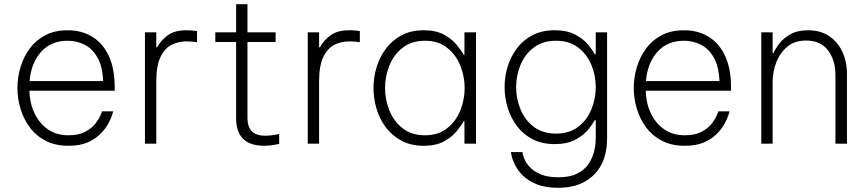

<svg xmlns="http://www.w3.org/2000/svg" viewBox="-20 -684 4132 914"><path d="M306 10Q243 10 197 -14Q151 -38 121.5 -78Q92 -118 77.5 -166.5Q63 -215 63 -265Q63 -315 77.5 -364Q92 -413 121.5 -453Q151 -493 196 -516.5Q241 -540 302 -540Q368 -540 418.5 -509.5Q469 -479 497.5 -418.5Q526 -358 526 -268V-252H120Q121 -195 143.5 -146.5Q166 -98 207 -69Q248 -40 306 -40Q355 -40 386.5 -57Q418 -74 435 -96.5Q452 -119 459 -136.5Q466 -154 466 -154H519Q519 -154 514 -137.5Q509 -121 496 -96.5Q483 -72 459 -47.5Q435 -23 398 -6.5Q361 10 306 10ZM121 -298H471Q468 -369 443.5 -411Q419 -453 382 -471.5Q345 -490 302 -490Q223 -490 175.5 -437Q128 -384 121 -298Z M670 0V-530H724V-459H728Q745 -491 778 -515.5Q811 -540 868 -540Q888 -540 903 -538Q918 -536 918 -536V-483Q918 -483 902 -485Q886 -487 868 -487Q830 -487 797.5 -471Q765 -455 744.5 -413.5Q724 -372 724 -295V0Z M1238 10Q1104 10 1104 -121V-484H1005V-530H1104V-664H1158V-530H1292V-484H1158V-121Q1158 -83 1177.5 -60.5Q1197 -38 1244 -38Q1266 -38 1287.5 -42Q1309 -46 1309 -46V1Q1309 1 1287 5.5Q1265 10 1238 10Z M1445 0V-530H1499V-459H1503Q1520 -491 1553 -515.5Q1586 -540 1643 -540Q1663 -540 1678 -538Q1693 -536 1693 -536V-483Q1693 -483 1677 -485Q1661 -487 1643 -487Q1605 -487 1572.5 -471Q1540 -455 1519.5 -413.5Q1499 -372 1499 -295V0Z M1997 -540Q2056 -540 2094.5 -518.5Q2133 -497 2155 -469.5Q2177 -442 2187 -424H2191V-530H2246V0H2191V-106H2187Q2177 -88 2155 -60.5Q2133 -33 2094.5 -11.5Q2056 10 1997 10Q1937 10 1892.5 -13.5Q1848 -37 1818 -76Q1788 -115 1773 -164.5Q1758 -214 1758 -265Q1758 -316 1773 -365Q1788 -414 1818 -453.5Q1848 -493 1892.5 -516.5Q1937 -540 1997 -540ZM2003 -490Q1939 -490 1897 -457Q1855 -424 1834 -372.5Q1813 -321 1813 -265Q1813 -209 1834 -157.5Q1855 -106 1897 -73Q1939 -40 2003 -40Q2066 -40 2108 -73Q2150 -106 2171 -157.5Q2192 -209 2192 -265Q2192 -321 2171 -372.5Q2150 -424 2108 -457Q2066 -490 2003 -490Z M2639 210Q2576 210 2534.5 193Q2493 176 2468 150.5Q2443 125 2431 100Q2419 75 2415.5 57.5Q2412 40 2412 40H2467Q2467 40 2469.5 52.5Q2472 65 2481 82.5Q2490 100 2509 118Q2528 136 2559.5 148Q2591 160 2639 160Q2692 160 2726.5 143Q2761 126 2780.5 98Q2800 70 2808 37.5Q2816 5 2816 -26V-112H2811Q2802 -94 2780 -67Q2758 -40 2719 -19Q2680 2 2620 2Q2561 2 2516 -21Q2471 -44 2441.5 -83Q2412 -122 2397 -170.5Q2382 -219 2382 -269Q2382 -320 2397 -368Q2412 -416 2441.5 -455Q2471 -494 2516 -517Q2561 -540 2620 -540Q2680 -540 2719 -519Q2758 -498 2780 -471Q2802 -444 2811 -426H2816V-530H2870V-26Q2870 86 2807.5 148Q2745 210 2639 210ZM2627 -48Q2690 -48 2732 -80Q2774 -112 2795 -163Q2816 -214 2816 -269Q2816 -325 2795 -375.5Q2774 -426 2732 -458Q2690 -490 2627 -490Q2564 -490 2521.5 -458Q2479 -426 2458 -375.5Q2437 -325 2437 -269Q2437 -214 2458 -163Q2479 -112 2521.5 -80Q2564 -48 2627 -48Z M3240 10Q3177 10 3131 -14Q3085 -38 3055.5 -78Q3026 -118 3011.5 -166.5Q2997 -215 2997 -265Q2997 -315 3011.5 -364Q3026 -413 3055.5 -453Q3085 -493 3130 -516.5Q3175 -540 3236 -540Q3302 -540 3352.5 -509.5Q3403 -479 3431.5 -418.5Q3460 -358 3460 -268V-252H3054Q3055 -195 3077.5 -146.5Q3100 -98 3141 -69Q3182 -40 3240 -40Q3289 -40 3320.5 -57Q3352 -74 3369 -96.5Q3386 -119 3393 -136.5Q3400 -154 3400 -154H3453Q3453 -154 3448 -137.5Q3443 -121 3430 -96.5Q3417 -72 3393 -47.5Q3369 -23 3332 -6.5Q3295 10 3240 10ZM3055 -298H3405Q3402 -369 3377.5 -411Q3353 -453 3316 -471.5Q3279 -490 3236 -490Q3157 -490 3109.5 -437Q3062 -384 3055 -298Z M3604 0V-530H3658V-431H3662Q3670 -450 3689 -475.5Q3708 -501 3742 -520.5Q3776 -540 3827 -540Q3885 -540 3926.5 -512.5Q3968 -485 3990 -437.5Q4012 -390 4012 -330V0H3957V-328Q3957 -398 3921.5 -444.5Q3886 -491 3818 -491Q3762 -491 3727 -461Q3692 -431 3675 -386Q3658 -341 3658 -294V0Z"/></svg>

Font: Be Vietnam Pro ExtraLight
Style: Regular
Weight: 200
Designer: Lam Bao, Tony Le, Vietanh Nguyen
Foundry: Yellow Type Foundry
Version: Version 1.002; ttfautohint (v1.8.3)